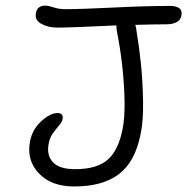

<svg xmlns="http://www.w3.org/2000/svg" viewBox="-20 -697 671 688"><path d="M246.1 -28.8Q163.1 -28.8 118.7 -76.4Q74.2 -124 87.9 -191.9Q96.2 -233.9 128.2 -262.9Q160.2 -292 186 -292Q208.5 -292 204.1 -269Q201.7 -258.8 190.9 -246.6Q180.2 -234.4 169.2 -218.8Q158.2 -203.1 154.8 -184.1Q146 -141.6 169.2 -116.2Q192.4 -90.8 249 -90.8Q327.6 -90.8 366 -124.8Q404.3 -158.7 418.9 -232.9Q427.7 -274.9 426.3 -338.1Q424.8 -401.4 417.7 -463.6Q410.6 -525.9 399.9 -579.1Q397 -592.3 397 -606Q232.9 -598.1 185.1 -598.1Q152.8 -598.1 128.2 -611.6Q103.5 -625 108.9 -650.9Q113.8 -676.8 142.1 -676.8Q153.8 -676.8 172.6 -670.4Q191.4 -664.1 213.9 -664.1Q268.1 -664.1 384.5 -669.9Q501 -675.8 590.8 -675.8Q610.4 -675.8 622.1 -667.7Q633.8 -659.7 629.9 -640.1Q623.5 -609.9 574.2 -609.9Q537.1 -609.9 464.8 -607.9Q467.8 -599.1 469.2 -585.9Q479 -528.3 485.4 -464.1Q491.7 -399.9 492.7 -330.8Q493.7 -261.7 483.9 -216.8Q464.4 -117.2 406 -73Q347.7 -28.8 246.1 -28.8Z"/></svg>

Font: Shantell Sans Irregular Bouncy
Style: Italic
Weight: 300
Italic angle: -11.31°
Designer: Stephen Nixon, Anya Danilova, Shantell Martin
Foundry: Arrow Type
Version: Version 1.006;[9816181b4]